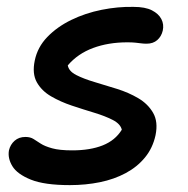

<svg xmlns="http://www.w3.org/2000/svg" viewBox="-20 -528 546 558"><path d="M183 10Q109 10 69.5 -6Q30 -22 16 -45Q2 -68 6 -91Q10 -108 22.5 -119Q35 -130 54 -130Q68 -130 77.5 -124Q87 -118 98.5 -110.5Q110 -103 131.5 -97Q153 -91 190 -91Q242 -91 278.5 -105.5Q315 -120 334 -151Q330 -168 307.5 -179.5Q285 -191 253.5 -200.5Q222 -210 189 -221Q156 -232 128.5 -248Q101 -264 87 -289Q73 -314 81 -352Q89 -391 117.5 -420.5Q146 -450 187 -470Q228 -490 275.5 -499.5Q323 -509 368 -508Q402 -508 421.5 -498Q441 -488 449 -472.5Q457 -457 453 -439Q449 -422 437 -411.5Q425 -401 406 -401Q398 -401 390.5 -402Q383 -403 373.5 -404Q364 -405 350 -405Q295 -405 250.5 -388.5Q206 -372 177 -338Q180 -321 201.5 -310Q223 -299 255 -289.5Q287 -280 320.5 -269.5Q354 -259 382 -242.5Q410 -226 425 -200Q440 -174 432 -135Q424 -98 401.5 -70.5Q379 -43 345.5 -25Q312 -7 270.5 1.5Q229 10 183 10Z"/></svg>

Font: Shantell Sans Medium
Style: Italic
Weight: 500
Italic angle: -11°
Designer: Stephen Nixon, Anya Danilova, Shantell Martin
Foundry: Arrow Type
Version: Version 1.011;[c5ecc13dd]